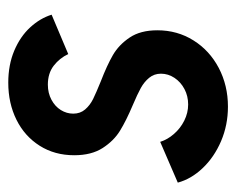

<svg xmlns="http://www.w3.org/2000/svg" viewBox="-74 -495 577 469"><g transform="rotate(-90 214.5 -260.5)"><path d="M2.9 -114.7 102.5 -157.7Q107.9 -140.1 121.6 -124.3Q135.3 -108.4 154.3 -98.9Q173.3 -89.4 193.8 -89.4Q214.4 -89.4 231.4 -98.4Q248.5 -107.4 258.8 -122.8Q269 -138.2 269 -155.8Q269 -172.4 259 -184.6Q249 -196.8 233.9 -205.1Q218.8 -213.4 192.4 -224.6Q154.3 -240.7 129.6 -255.9Q105 -271 87.4 -298.3Q69.8 -325.7 69.8 -367.7Q69.8 -415.5 93 -452.1Q116.2 -488.8 156.5 -508.8Q196.8 -528.8 247.1 -528.8Q290.5 -528.8 325.2 -514.2Q359.9 -499.5 382.1 -475.3Q404.3 -451.2 413.1 -422.9L316.9 -382.3Q307.1 -403.3 288.6 -417.7Q270 -432.1 242.2 -432.1Q221.7 -432.1 205.3 -423.3Q189 -414.6 180.2 -400.4Q171.4 -386.2 171.4 -370.1Q171.4 -353 181.6 -341.1Q191.9 -329.1 207.3 -321.5Q222.7 -314 250.5 -302.7Q289.6 -287.6 314.5 -273.2Q339.4 -258.8 357.2 -232.4Q375 -206.1 375 -164.6Q375 -115.7 350.3 -76.4Q325.7 -37.1 283 -14.6Q240.2 7.8 188.5 7.8Q143.6 7.8 104.2 -9Q64.9 -25.9 38.3 -54Q11.7 -82 2.9 -114.7Z"/></g></svg>

Font: Reddit Sans Chocolate SemiBold
Style: Italic
Weight: 600
Italic angle: -11.25°
Designer: Stephen Hutchings
Version: Version 1.013